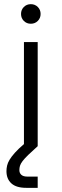

<svg xmlns="http://www.w3.org/2000/svg" viewBox="-20 -702 296 922"><path d="M106 200Q58 200 34.5 178.5Q11 157 11 120Q11 107 14 93.5Q17 80 26 65Q35 50 51.5 31.5Q68 13 95 -10V-500H161V0Q133 25 115.5 42Q98 59 88.5 71.5Q79 84 76 94Q73 104 73 115Q73 129 82.5 137.5Q92 146 111 146H161V200ZM128 -588Q108 -588 94.5 -601.5Q81 -615 81 -635Q81 -655 94.5 -668.5Q108 -682 128 -682Q148 -682 161.5 -668.5Q175 -655 175 -635Q175 -615 161.5 -601.5Q148 -588 128 -588Z"/></svg>

Font: PT Root UI Web
Style: Regular
Weight: 400
Designer: Vitaly Kuzmin
Foundry: ParaType Ltd.
Version: Version 1.000W